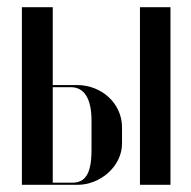

<svg xmlns="http://www.w3.org/2000/svg" viewBox="-20 -515 532 535"><path d="M127 -278V-495H41V0H196C260 0 320 -52 320 -115V-160C320 -228 262 -278 195 -278ZM370 -495V0H455V-495ZM235 -97C235 -32 218 -6 182 -6H127V-272H178C214 -272 235 -241 235 -179Z"/></svg>

Font: Moniqa SemBd Display
Style: Regular
Weight: 600
Designer: Rajesh Rajput
Foundry: Rajesh Rajput
Version: Version 1.000